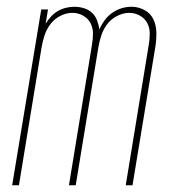

<svg xmlns="http://www.w3.org/2000/svg" viewBox="-20 -548 540 568"><path d="M16 0 102 -520H122L115 -478Q122 -489 131 -499Q140 -509 151.5 -515.5Q163 -522 175.5 -525Q188 -528 200 -528Q215 -528 229 -523.5Q243 -519 252.5 -510Q262 -501 267 -488Q272 -475 274 -461Q280 -475 289.5 -488Q299 -501 312 -510Q325 -519 339.5 -523.5Q354 -528 369 -528Q389 -528 407 -518.5Q425 -509 433.5 -491.5Q442 -474 442.5 -453Q443 -432 440 -412L372 0H352L420 -415Q423 -432 423 -449Q423 -466 415.5 -480Q408 -494 393.5 -502Q379 -510 362 -510Q345 -510 327 -501Q309 -492 297.5 -477Q286 -462 280 -444Q274 -426 271 -408L204 0H184L252 -415Q255 -432 255 -449Q255 -466 247.5 -480Q240 -494 225.5 -502Q211 -510 194 -510Q176 -510 158.5 -501Q141 -492 129.5 -477Q118 -462 112 -444Q106 -426 103 -408L36 0Z"/></svg>

Font: Iosevka Thin Oblique
Style: Regular
Weight: 100
Italic angle: -9°
Monospace: yes
Designer: Belleve Invis
Foundry: Belleve Invis
Version: Version 32.5.0; ttfautohint (v1.8.4)